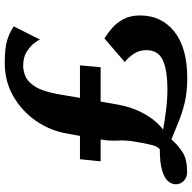

<svg xmlns="http://www.w3.org/2000/svg" viewBox="-20 -778 808 808"><g transform="rotate(-90 384.0 -374.0)"><path d="M458.5 10Q400 10 355 -1Q310 -12 273 -27.5Q236 -43 201.5 -56.5Q175 -27 145.8 -8.8Q116.5 9.5 64 9.5Q42 9.5 27.2 -4.2Q12.5 -18 12.5 -38Q12.5 -55.5 25.5 -70.8Q38.5 -86 70.8 -95.8Q103 -105.5 159.5 -105.5Q170 -112.5 176.5 -134.5Q183 -156.5 191.5 -208Q198.5 -244.5 196.5 -281.2Q194.5 -318 201 -354.5H109L118 -441.5H216Q218.5 -455 221.2 -469Q224 -483 226 -496.5Q238.5 -568 280 -627.5Q321.5 -687 384 -722.5Q446.5 -758 522 -758Q585 -758 618.2 -748Q651.5 -738 677 -720L621.5 -610Q619.5 -616.5 606.8 -633.5Q594 -650.5 570.5 -665.5Q547 -680.5 511 -680.5Q490.5 -680.5 467.5 -671.2Q444.5 -662 424.8 -632Q405 -602 393 -540.5Q388.5 -516 384.5 -491Q380.5 -466 376 -441.5H513L505 -354.5H360.5Q357.5 -336 354 -317.2Q350.5 -298.5 347.5 -280Q337 -225.5 317.5 -186.8Q298 -148 277.2 -124.5Q256.5 -101 242 -91.5Q275.5 -85.5 322.2 -79.5Q369 -73.5 409.5 -73.5Q494.5 -73.5 535.8 -93.2Q577 -113 577 -162.5Q577 -193.5 559.8 -217.8Q542.5 -242 526.5 -252.5L626 -338.5Q648 -325.5 670.5 -305.8Q693 -286 708 -257.5Q723 -229 723 -189Q723 -98.5 655 -44.2Q587 10 458.5 10Z"/></g></svg>

Font: Merriweather Black
Style: Italic
Weight: 900
Italic angle: -7.8°
Designer: Eben Sorkin
Foundry: Eben Sorkin
Version: Version 2.200;gftools[0.9.31]